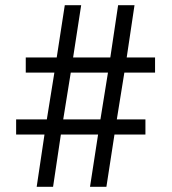

<svg xmlns="http://www.w3.org/2000/svg" viewBox="-20 -718 662 738"><path d="M357 -201H214L184 0H121L151 -201H42V-259H160L189 -439H79V-497H198L229 -698H292L261 -497H404L434 -698H497L467 -497H576V-439H458L429 -259H539V-201H420L389 0H326ZM366 -259 395 -439H252L223 -259Z"/></svg>

Font: IBM Plex Sans Condensed Text
Style: Regular
Weight: 450
Width: 3
Designer: Mike Abbink, Paul van der Laan, Pieter van Rosmalen
Foundry: Bold Monday
Version: Version 1.1